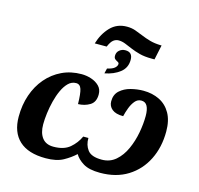

<svg xmlns="http://www.w3.org/2000/svg" viewBox="-126 -1038 1227 1183"><g transform="rotate(15 487.5 -446.5)"><path d="M375 -752Q394 -816 435.5 -859.5Q477 -903 541 -903Q570 -903 594.5 -894.5Q619 -886 645 -875Q671 -864 701 -855.5Q731 -847 771 -846H776L756 -752H737Q693 -752 660.5 -760.5Q628 -769 602.5 -780Q577 -791 555.5 -799.5Q534 -808 513 -808Q495 -808 480 -796.5Q465 -785 451 -752ZM488 -622Q521 -629 535 -641.5Q549 -654 549 -667Q549 -675 540.5 -679Q532 -683 523.5 -689.5Q515 -696 515 -711Q515 -733 531 -746.5Q547 -760 569 -760Q615 -760 615 -711Q615 -660 576.5 -630Q538 -600 480 -589ZM265 10Q153 10 96 -43Q39 -96 39 -195Q39 -270 61 -334Q83 -398 124 -446Q165 -494 221.5 -521Q278 -548 347 -548Q378 -548 408.5 -538Q439 -528 459.5 -507.5Q480 -487 480 -454Q480 -405 447 -385Q414 -365 372 -364Q371 -431 362 -458.5Q353 -486 328 -486Q300 -486 279 -465.5Q258 -445 242.5 -411.5Q227 -378 217 -338.5Q207 -299 202 -259.5Q197 -220 197 -188Q197 -134 221 -102.5Q245 -71 293 -71Q360 -71 397.5 -103Q435 -135 455 -179H488Q487 -134 511 -102.5Q535 -71 601 -71Q653 -71 690 -103Q727 -135 750 -186Q773 -237 783.5 -294Q794 -351 794 -401Q794 -442 782 -464Q770 -486 744 -486Q720 -486 703.5 -466Q687 -446 676.5 -418Q666 -390 660 -364Q612 -364 588.5 -383.5Q565 -403 565 -434Q565 -477 592.5 -502Q620 -527 660.5 -537.5Q701 -548 741 -548Q798 -548 843.5 -525.5Q889 -503 915 -457Q941 -411 941 -341Q941 -241 901.5 -161.5Q862 -82 788.5 -36Q715 10 612 10Q542 10 504.5 -13Q467 -36 450 -66Q419 -37 376.5 -13.5Q334 10 265 10Z"/></g></svg>

Font: Noto Serif SemiCondensed ExtraBold
Style: Italic
Weight: 800
Width: 4
Italic angle: -12°
Designer: Monotype Design Team
Foundry: Monotype Imaging Inc.
Version: Version 2.014; ttfautohint (v1.8.4.7-5d5b)